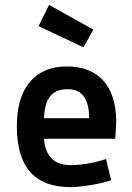

<svg xmlns="http://www.w3.org/2000/svg" viewBox="-20 -755 540 786"><path d="M456 -261 452 -187H160Q169 -79 268 -79Q337 -79 414 -104L435 -17Q403 -6 352 2.5Q301 11 268 11Q49 11 49 -237Q49 -358 103 -420.5Q157 -483 253 -483Q349 -483 401.5 -426.5Q454 -370 456 -261ZM257 -390Q210 -390 186.5 -362.5Q163 -335 160 -271H345Q345 -390 257 -390ZM181 -735 362 -634 322 -561 138 -648Z"/></svg>

Font: TypoPRO Lekton
Style: Bold
Weight: 700
Monospace: yes
Designer: Paolo Mazzetti, Luciano Perondi, Raffaele Flato, Elena Papassissa, Emilio Macchia, Michela Povoleri, Tobias Seemiller, R
Version: Version 34.000